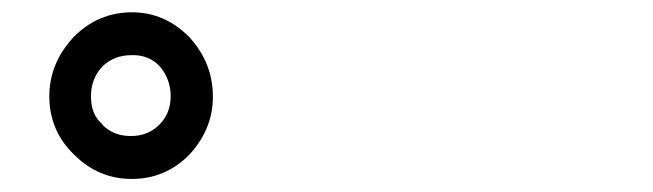

<svg xmlns="http://www.w3.org/2000/svg" viewBox="-20 -752 1040 306"><path d="M58.6 -598.6Q58.6 -651.4 97.7 -693.4Q136.7 -732.4 190.4 -732.4Q242.2 -732.4 281.2 -693.4Q319.3 -652.3 319.3 -597.7Q319.3 -545.9 281.2 -504.9Q243.2 -466.8 189.9 -466.8Q136.7 -466.8 97.7 -505.9Q58.6 -543.9 58.6 -598.6ZM125 -598.6Q125 -568.4 143.6 -553.7V-552.7Q161.1 -535.2 188.5 -535.2Q215.8 -535.2 233.9 -553.2Q252 -571.3 252 -598.6Q252 -626 234.4 -646.5Q216.8 -665 189.5 -664.1Q162.1 -664.1 143.6 -646.5Q125 -627 125 -598.6Z"/></svg>

Font: RobotoJAA
Style: Medium
Weight: 500
Version: Version 2.05; 2016-11-05